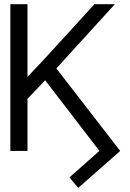

<svg xmlns="http://www.w3.org/2000/svg" viewBox="-20 -732 632 931"><path d="M113.3 -711.6V-359.4L187.9 -437.9L437.9 -711.6H536.9L253.2 -400.2L562.9 0L359.4 179L316.8 128.2L462 -0.4L198.9 -342.7L113.3 -252.8V0H30.2V-711.6Z"/></svg>

Font: Inter UI Light
Style: Regular
Weight: 300
Designer: Rasmus Andersson
Foundry: rsms
Version: 3.2;8d6f07862